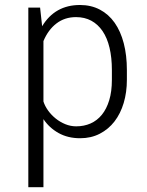

<svg xmlns="http://www.w3.org/2000/svg" viewBox="-20 -552 598 781"><path d="M496.1 -227.1Q496.1 -176.8 483.2 -133.3Q470.2 -89.8 445.8 -58.1Q421.4 -26.4 386 -8.1Q350.6 10.3 306.2 10.3Q255.9 10.3 218 -11Q180.2 -32.2 156.7 -67.4V209.5H95.2V-521H143.1L151.4 -445.3Q203.6 -531.7 305.2 -531.7Q350.6 -531.7 386.2 -512.9Q421.9 -494.1 446.3 -459.5Q470.7 -424.8 483.4 -376Q496.1 -327.1 496.1 -267.1ZM435.1 -267.1Q435.1 -317.9 425.5 -357.9Q416 -397.9 397.2 -425.5Q378.4 -453.1 351.3 -467.8Q324.2 -482.4 289.1 -482.4Q243.2 -482.4 209.5 -456.5Q175.8 -430.7 156.7 -384.8V-139.2Q162.6 -120.6 175.5 -102.5Q188.5 -84.5 206.3 -70.1Q224.1 -55.7 245.6 -46.9Q267.1 -38.1 290 -38.1Q321.8 -38.1 348.4 -49.8Q375 -61.5 394.3 -85.2Q413.6 -108.9 424.3 -144.3Q435.1 -179.7 435.1 -227.1Z"/></svg>

Font: Ufes Sans Light
Style: Regular
Weight: 200
Designer: Ricardo Esteves & Thais Bronze
Foundry: ProDesignUfes - Ricardo Esteves, Thais Bronze (This is a derivative work, based on Roboto family, by Christian Robertson
Version: Version 2.0